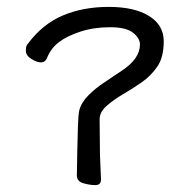

<svg xmlns="http://www.w3.org/2000/svg" viewBox="-20 -518 551 557"><path d="M270 -70 273 3Q273 19 256.5 19Q240 19 221.5 13.5Q203 8 203 -9L204 -70L206 -149Q207 -184 210 -198Q216 -221 236.5 -241.5Q257 -262 282 -278.5Q307 -295 332 -312Q386 -347 386 -389Q386 -407 366 -423Q346 -439 299 -439Q252 -439 212.5 -426Q173 -413 150 -395Q127 -377 116 -349Q111 -337 99 -337Q87 -337 71 -347Q55 -357 55 -371Q55 -385 60 -390Q103 -448 162 -473Q221 -498 295.5 -498Q370 -498 412.5 -471.5Q455 -445 455 -398.5Q455 -352 436.5 -325Q418 -298 391.5 -279.5Q365 -261 337.5 -245Q310 -229 289.5 -211Q269 -193 269 -172Z"/></svg>

Font: QiushuiShotai Bright
Style: Regular
Weight: 400
Designer: Christian Thalmann (Catharsis Fonts)
Version: Version 1.250;